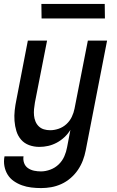

<svg xmlns="http://www.w3.org/2000/svg" viewBox="-29 -737 599 979"><path d="M181 222Q155 222 130.5 219Q106 216 83.5 208Q61 200 41.5 186.5Q22 173 10 153.5Q-2 134 -6.5 110Q-11 86 -6 60H91Q88 78 94 94.5Q100 111 114 120.5Q128 130 145 133.5Q162 137 180 137Q203 137 227.5 128Q252 119 270.5 101Q289 83 299 60Q309 37 313 14L330 -75Q318 -55 300 -38Q282 -21 260.5 -9.5Q239 2 216.5 7Q194 12 172 12Q144 12 119.5 3Q95 -6 78.5 -25Q62 -44 54.5 -69Q47 -94 45 -120.5Q43 -147 46 -174.5Q49 -202 55 -230L113 -530H211L149 -214Q146 -197 144.5 -180.5Q143 -164 144.5 -148Q146 -132 152 -117.5Q158 -103 169 -92.5Q180 -82 195 -77.5Q210 -73 227 -73Q248 -73 270 -80.5Q292 -88 309.5 -104Q327 -120 337 -141Q347 -162 351 -183L419 -530H517L408 30Q403 56 393.5 81Q384 106 368.5 129Q353 152 331 171Q309 190 283.5 201.5Q258 213 232 217.5Q206 222 181 222ZM506 -643H183L182 -717H505Z"/></svg>

Font: Lode Dark Term
Style: Bold Italic
Weight: 700
Italic angle: -11°
Monospace: yes
Designer: Belleve Invis
Foundry: Belleve Invis
Version: Version 29.2.0